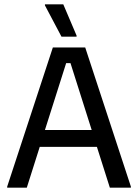

<svg xmlns="http://www.w3.org/2000/svg" viewBox="-20 -870 640 890"><path d="M335 -700V-705L273.3 -850H188.3V-845L265 -700ZM104.2 0 164.2 -189.2H429.2L489.2 0H586.7V-5L375 -650H225L13.3 -5V0ZM286.7 -577.5H306.7L405 -267.5H188.3Z"/></svg>

Font: Familjen Grotesk
Style: Regular
Weight: 400
Designer: Anders Wikstroem, Jonas Baeckman, Matilda Gysing, Kristian Moeller
Foundry: Familjen STHLM AB
Version: Version 2.000